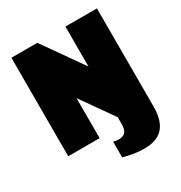

<svg xmlns="http://www.w3.org/2000/svg" viewBox="-203 -844 1114 1182"><g transform="rotate(-30 353.5 -253.0)"><path d="M480 194Q446 194 407.5 188Q369 182 334 172V60Q343 63 352 64.5Q361 66 370 66Q405 66 419.5 48Q434 30 434 -10V-56L273 -284V0H50V-700H234L434 -416V-700H658V0Q657 99 613.5 146.5Q570 194 480 194Z"/></g></svg>

Font: Pathway Extreme Condensed Black
Style: Regular
Weight: 900
Width: 3
Version: Version 1.001;gftools[0.9.26]